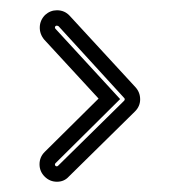

<svg xmlns="http://www.w3.org/2000/svg" viewBox="-20 -486 350 374"><path d="M91 -466Q106 -466 116 -455L244 -316Q253 -306 253 -292.5Q253 -279 243 -269L114 -142Q105 -132 91 -132Q77 -132 67 -142Q57 -152 57 -166Q57 -180 67 -190L172 -294L66 -409Q57 -420 57.5 -433.5Q58 -447 68 -457Q78 -466 91 -466ZM93 -163 222 -290Q224 -293 222 -295L94 -435Q92 -436 90.5 -436Q89 -436 88 -435Q87 -434 87 -432.5Q87 -431 88 -430L214 -293L88 -168Q87 -167 87 -165.5Q87 -164 88 -163Q89 -162 90.5 -162Q92 -162 93 -163Z"/></svg>

Font: Soda Fountain
Style: Inline
Weight: 400
Version: Version 1.0